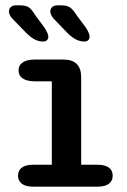

<svg xmlns="http://www.w3.org/2000/svg" viewBox="-20 -699 474 719"><path d="M103.5 0Q76.5 0 62 -10.8Q47.5 -21.5 47.5 -41Q47.5 -61 62 -71.5Q76.5 -82 103.5 -82H174V-394.5H110Q81.5 -394.5 65.5 -405Q49.5 -415.5 49.5 -435.5Q49.5 -455 65.5 -465.5Q81.5 -476 110 -476H217.5Q284 -476 284 -409.5V-82H346Q373 -82 387.5 -71.5Q402 -61 402 -41Q402 -21.5 387.5 -10.8Q373 0 346 0ZM142 -543.5Q125 -543.5 110 -551.2Q95 -559 78 -576L28 -627.5Q20 -635.5 16.8 -642.8Q13.5 -650 13.5 -656.5Q13.5 -666.5 20.8 -672.8Q28 -679 39.5 -679H55Q76.5 -679 87.8 -671.5Q99 -664 112 -642L145.5 -597Q161 -573.5 161 -561Q161 -553 155.5 -548.2Q150 -543.5 142 -543.5ZM296.5 -543.5Q280 -543.5 264.5 -551.2Q249 -559 232 -576L182.5 -627.5Q168.5 -642.5 168.5 -656.5Q168.5 -666.5 175.8 -672.8Q183 -679 194.5 -679H209.5Q231 -679 242.2 -671.2Q253.5 -663.5 267 -642L300.5 -597Q315.5 -575 315.5 -561Q315.5 -553 310 -548.2Q304.5 -543.5 296.5 -543.5Z"/></svg>

Font: Sono Medium
Style: Regular
Weight: 500
Designer: Tyler Finck
Foundry: Tyler Finck
Version: Version 2.112